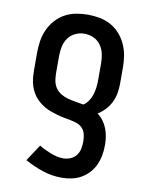

<svg xmlns="http://www.w3.org/2000/svg" viewBox="-85 -589 669 873"><g transform="rotate(10 250.0 -152.5)"><path d="M260 223Q215 223 171.5 208.5Q128 194 89 172L139 96Q152 104 165.5 110.5Q179 117 193 122.5Q207 128 221.5 131.5Q236 135 251 135Q268 135 284.5 128.5Q301 122 311.5 108.5Q322 95 325.5 78Q329 61 329 44Q329 28 325.5 12Q322 -4 311.5 -16Q301 -28 285.5 -33.5Q270 -39 254 -42Q238 -45 222.5 -48Q207 -51 191.5 -55.5Q176 -60 160.5 -65.5Q145 -71 131.5 -79Q118 -87 105.5 -97.5Q93 -108 83.5 -121Q74 -134 67.5 -148.5Q61 -163 57.5 -179Q54 -195 53 -211Q52 -227 52 -243V-320Q52 -347 56.5 -374Q61 -401 72.5 -426Q84 -451 102.5 -471.5Q121 -492 145 -505Q169 -518 196 -523Q223 -528 250 -528Q277 -528 304 -523Q331 -518 355 -505Q379 -492 397.5 -471.5Q416 -451 427.5 -426Q439 -401 443.5 -374Q448 -347 448 -320V-243Q448 -221 444 -199Q440 -177 430 -157Q420 -137 405 -121Q390 -105 371 -93Q386 -82 397.5 -66.5Q409 -51 416 -33Q423 -15 426 4Q429 23 429 43Q429 66 425 89Q421 112 411.5 133.5Q402 155 386 172.5Q370 190 350 201.5Q330 213 307 218Q284 223 260 223ZM300 -122Q314 -131 323.5 -145.5Q333 -160 338 -176Q343 -192 345 -209Q347 -226 347 -243V-320Q347 -342 342.5 -363.5Q338 -385 325.5 -403Q313 -421 292.5 -430.5Q272 -440 250 -440Q228 -440 207.5 -430.5Q187 -421 174.5 -403Q162 -385 157.5 -363.5Q153 -342 153 -320V-243Q153 -225 156 -207Q159 -189 169 -174Q179 -159 195 -149.5Q211 -140 228.5 -135.5Q246 -131 264 -128Q282 -125 300 -122Z"/></g></svg>

Font: Iosevka Curly Semibold
Style: Regular
Weight: 600
Monospace: yes
Designer: Belleve Invis
Foundry: Belleve Invis
Version: Version 22.1.2; ttfautohint (v1.8.4)